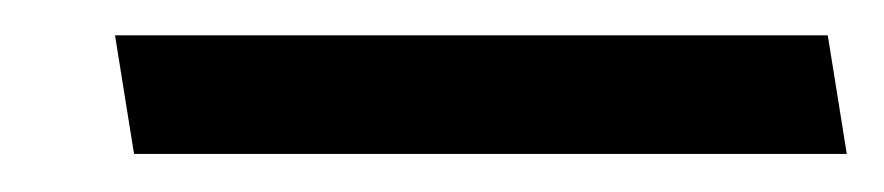

<svg xmlns="http://www.w3.org/2000/svg" viewBox="-20 -0 488 106"><path d="M54 85H447.5L437 19.5H43.5Z"/></svg>

Font: Font.Observer
Style: Regular
Weight: 500
Italic angle: 9°
Version: Version 1.001;FEAKit 1.0